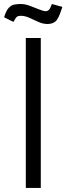

<svg xmlns="http://www.w3.org/2000/svg" viewBox="-47 -918 325 938"><path d="M79.1 0V-732.4H152.3V0ZM184.6 -800.8Q163.1 -800.8 140.9 -810.8Q118.7 -820.8 96.9 -830.8Q75.2 -840.8 54.7 -840.8Q46.9 -840.8 43.5 -839.8Q35.6 -837.9 30.5 -830.8Q25.4 -823.7 18.6 -811L-26.9 -833.5Q-17.1 -866.7 -3.9 -880.1Q9.3 -893.6 24.4 -896Q39.6 -898.4 55.2 -898.4Q75.2 -898.4 98.9 -889.6Q122.6 -880.9 143.8 -872.1Q165 -863.3 177.2 -863.3H179.2Q186 -864.3 192.4 -870.4Q198.7 -876.5 206.5 -898.4L257.8 -884.3L253.4 -871.6Q238.3 -824.2 223.1 -812.5Q208 -800.8 184.6 -800.8Z"/></svg>

Font: Antonio Thin
Style: Regular
Weight: 250
Designer: Vernon Adams
Foundry: Vernon Adams
Version: Version 1.002